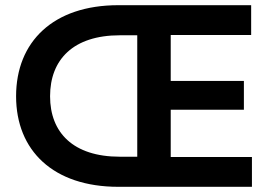

<svg xmlns="http://www.w3.org/2000/svg" viewBox="-20 -720 1047 740"><path d="M436 0H951V-115H638V-297H920V-408H638V-585H948V-700H436C185 -700 42 -559 42 -349C42 -140 185 0 436 0ZM173 -349C173 -490 262 -584 442 -584H509V-116H442C262 -116 173 -209 173 -349Z"/></svg>

Font: Chess Sans SemiBold
Style: Regular
Weight: 600
Designer: Wolf Bōese
Foundry: Wolf Bōese
Version: Version 7.223;Glyphs 3.3 (3306)